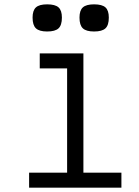

<svg xmlns="http://www.w3.org/2000/svg" viewBox="-20 -864 640 884"><path d="M289 0V-596L336 -549H163V-618H364V0ZM114 0V-69H539V0ZM413 -719Q377 -719 361.5 -733.5Q346 -748 346 -783Q346 -816 361.5 -830Q377 -844 413 -844Q450 -844 465.5 -830Q481 -816 481 -783Q481 -748 465.5 -733.5Q450 -719 413 -719ZM197 -719Q161 -719 145.5 -733.5Q130 -748 130 -783Q130 -816 145.5 -830Q161 -844 197 -844Q234 -844 249.5 -830Q265 -816 265 -783Q265 -748 249.5 -733.5Q234 -719 197 -719Z"/></svg>

Font: Victor Mono Thin
Style: Regular
Weight: 400
Monospace: yes
Version: Version 1.561;gftools[0.9.30]